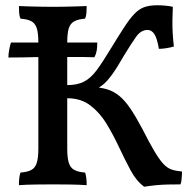

<svg xmlns="http://www.w3.org/2000/svg" viewBox="-20 -702 733 731"><path d="M529 9Q499 -13 477 -54Q455 -95 433 -142Q411 -189 385.5 -231Q360 -273 324 -300.5Q288 -328 236 -328V-378Q274 -378 299.5 -391Q325 -404 347.5 -434Q370 -464 400 -514Q430 -563 451 -595.5Q472 -628 490 -647.5Q508 -667 528.5 -674.5Q549 -682 579 -682Q592 -682 609.5 -680.5Q627 -679 638 -676Q637 -653 636.5 -627.5Q636 -602 637.5 -576Q639 -550 642 -525Q629 -521 613 -518.5Q597 -516 585 -516Q578 -557 567.5 -572.5Q557 -588 542 -588Q517 -588 499 -563Q481 -538 453 -492Q425 -443 405.5 -416.5Q386 -390 369.5 -377.5Q353 -365 332 -356L325 -371Q360 -370 386 -362.5Q412 -355 433.5 -337.5Q455 -320 475.5 -290Q496 -260 521 -213Q549 -158 568 -126Q587 -94 602 -78Q617 -62 633.5 -56.5Q650 -51 673 -49Q673 -44 672.5 -35Q672 -26 671 -16.5Q670 -7 667 0Q640 0 618.5 0.5Q597 1 575.5 3Q554 5 529 9ZM52 3Q52 -12 53.5 -24.5Q55 -37 58 -45Q85 -47 99.5 -55Q114 -63 120 -82Q126 -101 126 -136V-540Q126 -576 120 -594.5Q114 -613 99.5 -621Q85 -629 58 -631Q54 -640 53 -652.5Q52 -665 52 -679Q71 -678 92.5 -677.5Q114 -677 137.5 -676.5Q161 -676 182 -676Q204 -676 225.5 -676.5Q247 -677 268.5 -677.5Q290 -678 310 -679Q310 -665 309 -652.5Q308 -640 304 -631Q278 -629 263 -621Q248 -613 242 -594.5Q236 -576 236 -540V-136Q236 -101 242 -82Q248 -63 263 -55Q278 -47 304 -45Q307 -37 308.5 -24.5Q310 -12 310 3Q281 1 248.5 0.5Q216 0 183 0Q151 0 115 0.5Q79 1 52 3ZM12 -483Q12 -496 15.2 -513.5Q18.3 -531 21.9 -540H156.9H206.4H350.4Q350.4 -523 348.2 -509.5Q345.9 -496 339.6 -484Q314.4 -485 293.7 -485Q273 -485 251.9 -485Q230.7 -485 203.7 -485H156Q132.6 -485 111.9 -484.5Q91.2 -484 67.8 -483.5Q44.4 -483 12 -483Z"/></svg>

Font: Vollkorn Medium
Style: Regular
Weight: 500
Designer: Friedrich Althausen
Foundry: Friedrich Althausen
Version: Version 5.000